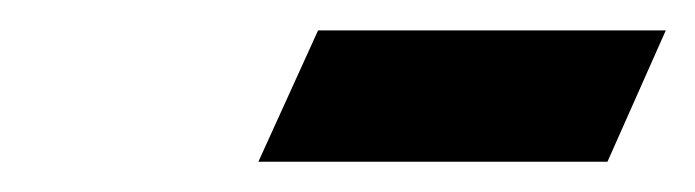

<svg xmlns="http://www.w3.org/2000/svg" viewBox="-20 -525 460 127"><path d="M150.9 -418 190.4 -504.9H420.4L381.8 -418Z"/></svg>

Font: Linux Libertine Slanted O
Style: Bold Slanted
Weight: 700
Designer: Philipp H. Poll
Foundry: Philipp H. Poll
Version: Version 5.0.0